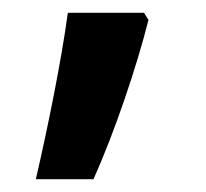

<svg xmlns="http://www.w3.org/2000/svg" viewBox="-20 -147 322 300"><path d="M212 -116 205 -127H86C76 -53 55 51 36 133H126C159 60 194 -44 212 -116Z"/></svg>

Font: Noto Sans Syriac SemiBold
Style: Regular
Weight: 600
Designer: Patrick Giasson and the Monotype Design Team
Foundry: Monotype Imaging Inc.
Version: Version 3.000